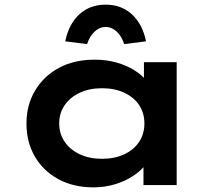

<svg xmlns="http://www.w3.org/2000/svg" viewBox="-20 -797 944 827"><path d="M383 10Q296 10 231 -25.5Q166 -61 130 -123Q94 -185 94 -265Q94 -345 131.5 -407.5Q169 -470 234.5 -505Q300 -540 387 -540Q439 -540 482.5 -527.5Q526 -515 558.5 -494.5Q591 -474 611 -449.5Q631 -425 635 -402L600 -400V-529H741V0H598V-141L627 -134Q624 -108 603.5 -83Q583 -58 550 -37Q517 -16 474 -3Q431 10 383 10ZM419 -113Q474 -113 515.5 -132.5Q557 -152 579.5 -186.5Q602 -221 602 -265Q602 -310 579.5 -344Q557 -378 515.5 -397.5Q474 -417 419 -417Q365 -417 323.5 -397.5Q282 -378 258.5 -344Q235 -310 235 -265Q235 -221 258.5 -186.5Q282 -152 323.5 -132.5Q365 -113 419 -113ZM355 -607 261 -619Q276 -693 321.5 -735Q367 -777 435 -777Q503 -777 548.5 -735Q594 -693 609 -619L515 -607Q504 -641 482.5 -661Q461 -681 435 -681Q409 -681 387.5 -661Q366 -641 355 -607Z"/></svg>

Font: Lexend Peta SemiBold
Style: Regular
Weight: 600
Designer: Bonnie Shaver-Troup, Thomas Jockin
Foundry: Lexend
Version: Version 1.007